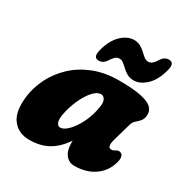

<svg xmlns="http://www.w3.org/2000/svg" viewBox="-167 -851 968 1002"><g transform="rotate(30 317.0 -350.0)"><path d="M528 -209Q513 -156 540 -156Q549 -156 554 -159Q559 -162 566.5 -166Q580 -173.5 593 -166Q603 -161 605 -145.2Q607 -129.5 597 -101Q578.5 -48 530.5 -17Q482.5 14 415 14Q383 14 363 -11.2Q343 -36.5 343 -80Q343 -88 343 -95.5Q304.5 -39.5 257.2 -12.8Q210 14 143 14Q78 14 42 -33Q6 -80 18.5 -176.5Q26 -233.5 53.8 -289Q81.5 -344.5 129 -389.8Q176.5 -435 243.8 -462Q311 -489 397 -489Q483 -489 531.2 -478.5Q579.5 -468 598 -448.2Q616.5 -428.5 613 -401Q610 -378.5 598.8 -366.5Q587.5 -354.5 575.5 -344Q563.5 -333.5 558 -314ZM230 -191Q223 -153 230.8 -137.5Q238.5 -122 251 -122Q273.5 -122 300.2 -149.8Q327 -177.5 349.2 -223.8Q371.5 -270 379 -326Q382.5 -351 374 -365.5Q365.5 -380 351 -380Q327 -380 302.2 -351.8Q277.5 -323.5 258.2 -280.2Q239 -237 230 -191ZM460 -527Q437.5 -527 420.8 -536.2Q404 -545.5 391 -558Q378 -570.5 366.2 -579.8Q354.5 -589 341 -589Q327.5 -589 316.8 -579.5Q306 -570 293.5 -550Q277 -525 251 -525Q215.5 -525 229.5 -577Q247 -643 283.2 -677.2Q319.5 -711.5 358.5 -711.5Q381 -711.5 397.8 -702.2Q414.5 -693 427.5 -680.5Q440.5 -668 452.2 -658.8Q464 -649.5 477.5 -649.5Q491.5 -649.5 502.2 -659.2Q513 -669 525 -689Q541.5 -713.5 567.5 -713.5Q603 -713.5 589 -662Q571.5 -595.5 535 -561.2Q498.5 -527 460 -527Z"/></g></svg>

Font: Fraunces 9pt SuperSoft Black
Style: Italic
Weight: 900
Italic angle: -16°
Version: Version 1.000;[0bf87f6ff]